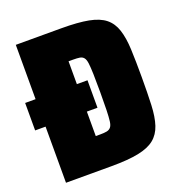

<svg xmlns="http://www.w3.org/2000/svg" viewBox="-131 -794 843 900"><g transform="rotate(-20 290.0 -344.0)"><path d="M46 0V-280H-6V-417H46V-688H273Q356 -688 408 -678Q460 -668 489 -644.5Q518 -621 531 -581Q544 -541 546.5 -483Q549 -425 549 -344Q549 -264 546.5 -205.5Q544 -147 531 -107.5Q518 -68 489 -44.5Q460 -21 408 -10.5Q356 0 273 0ZM252 -158H275Q295 -158 307.5 -160.5Q320 -163 327.5 -172Q335 -181 337.5 -200.5Q340 -220 341 -255Q342 -290 342 -344Q342 -399 341 -434Q340 -469 337.5 -489Q335 -509 327.5 -518Q320 -527 307.5 -529Q295 -531 275 -531H252V-417H305V-280H252Z"/></g></svg>

Font: Saira SemiCondensed Black
Style: Regular
Weight: 900
Width: 4
Designer: Hector Gatti with collaboration of the Omnibus-Type team
Foundry: Omnibus-Type
Version: Version 1.101